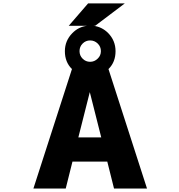

<svg xmlns="http://www.w3.org/2000/svg" viewBox="-20 -1092 1040 1114"><path d="M546.9 -752Q565.4 -769.5 565.4 -795.4Q565.4 -821.3 546.9 -839.4Q528.3 -857.4 502.9 -857.4Q477.5 -857.4 459.5 -839.4Q441.4 -821.3 441.4 -795.4Q441.4 -769.5 459.5 -751.5Q477.5 -733.4 502.9 -733.4Q528.3 -733.4 546.9 -752ZM602.5 -154.3H400.4L361.3 2H173.8L397.5 -691.4Q356.4 -731.4 356.4 -794.9Q356.4 -855.5 399.4 -899.4Q435.5 -936.5 485.4 -942.4H378.9L491.2 -1072.3H704.1L532.2 -942.4H521.5Q571.3 -936.5 607.4 -900.4Q650.4 -856.4 650.4 -794.9Q650.4 -731.4 609.4 -691.4L833 2H641.6ZM501 -557.6 434.6 -294.9H567.4Z"/></svg>

Font: Gen Shin Gothic Monospace Heavy
Style: Bold
Weight: 800
Designer: [Source Han Sans]
Ryoko NISHIZUKA  (kana & ideographs); Paul D. Hunt (Latin, Greek & Cyrillic); Wenlong ZHANG  (bopomofo
Version: Version 1.002.20150607